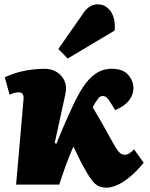

<svg xmlns="http://www.w3.org/2000/svg" viewBox="-20 -848 688 882"><path d="M231 -190 240 -189Q248 -211 258 -234Q268 -257 277.5 -279.5Q287 -302 296 -321.5Q305 -341 312 -356Q335 -407 360.5 -446.5Q386 -486 418.5 -509Q451 -532 494 -532Q545 -532 569 -504Q593 -476 593 -443Q593 -413 572.5 -386.5Q552 -360 509 -342L492 -370Q481 -389 472 -398Q463 -407 452 -407Q447 -407 441 -404.5Q435 -402 430 -394Q425 -387 419 -378Q413 -369 406 -355Q416 -338 426.5 -320Q437 -302 448.5 -282.5Q460 -263 472 -240Q489 -210 500 -190Q511 -170 520 -158Q529 -146 536 -141.5Q543 -137 553 -137Q564 -137 574.5 -144Q585 -151 596 -162L640 -100Q604 -57 572.5 -32Q541 -7 515.5 3.5Q490 14 470 14Q448 14 432 6.5Q416 -1 399.5 -23.5Q383 -46 359 -90Q351 -105 344.5 -118.5Q338 -132 331.5 -145.5Q325 -159 317 -175Q306 -149 294.5 -120Q283 -91 272.5 -60.5Q262 -30 252 0H54L88 -391Q90 -406 84.5 -415Q79 -424 68 -424Q57 -424 46 -421Q35 -418 24 -413L2 -493Q39 -510 73.5 -518.5Q108 -527 136.5 -529.5Q165 -532 184 -532Q217 -532 241 -517Q265 -502 276.5 -476Q288 -450 280 -414ZM366 -792Q377 -808 393 -818Q409 -828 429 -828Q465 -828 488 -796.5Q511 -765 507 -708L291 -579L248 -623Z"/></svg>

Font: Literata 18pt Black
Style: Italic
Weight: 900
Italic angle: -2°
Designer: Latin by Veronika Burian and Jose Scaglione. Greek by Irene Vlachou. Cyrillic by Vera Evstafieva
Foundry: TypeTogether
Version: Version 3.103;gftools[0.9.29]